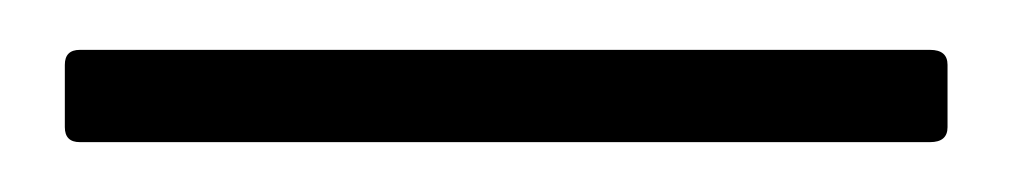

<svg xmlns="http://www.w3.org/2000/svg" viewBox="-20 43 405 77"><path d="M12 100Q6 100 6 94V69Q6 63 12 63H353Q360 63 360 69V94Q360 100 353 100Z"/></svg>

Font: Sofia Sans Condensed Light
Style: Regular
Weight: 300
Designer: Botio Nikoltchev, Ani Petrova
Foundry: lettersoup
Version: Version 4.101